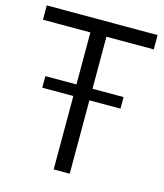

<svg xmlns="http://www.w3.org/2000/svg" viewBox="-111 -823 774 907"><g transform="rotate(15 276.0 -370.0)"><path d="M85 -359V-415.5H467.5V-359ZM237 0V-670H5V-740H547V-670H315.5V0Z"/></g></svg>

Font: Encode Sans SC SemiCondensed
Style: Regular
Weight: 400
Width: 4
Designer: Multiple Designers
Foundry: Impallari Type
Version: Version 3.002